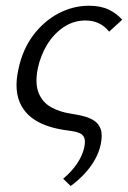

<svg xmlns="http://www.w3.org/2000/svg" viewBox="-20 -439 438 656"><path d="M221.5 196.6 195.8 171.7Q224.5 147.8 243.4 119.8Q262.3 91.7 268.3 62.6Q272.2 42 267.7 31.4Q263.3 20.8 252 15.8Q240.6 10.8 225.5 8.8Q210.3 6.7 193.3 4.1Q162.1 -1.1 134.9 -11.3Q107.6 -21.5 86.7 -38Q65.8 -54.4 52.9 -77.9Q40 -101.4 37.1 -132.2Q34.3 -163.1 42.8 -202Q56.9 -269.5 93.1 -318Q129.4 -366.5 179.4 -393Q229.5 -419.4 283.7 -419.4Q323.7 -419.4 351 -406.4Q378.2 -393.5 397.5 -371.6L352.9 -330.8Q338.3 -349.5 318 -359.2Q297.8 -369 271.7 -369Q232 -369 198.4 -346.9Q164.7 -324.7 141.7 -287.5Q118.6 -250.2 108.9 -204.3Q99.1 -153.5 112 -121.5Q124.9 -89.5 154.5 -72.8Q184.2 -56.2 222.7 -50.6Q242.4 -47.5 262.8 -42.7Q283.3 -38 299.9 -27.9Q316.5 -17.8 323.8 1.6Q331.1 21 324 55Q318.9 79.4 305.8 103.6Q292.7 127.9 272.1 151Q251.5 174.2 221.5 196.6Z"/></svg>

Font: Ysabeau
Style: Bold Italic
Weight: 700
Italic angle: -12°
Designer: Christian Thalmann (Catharsis Fonts)
Version: Version 2.002